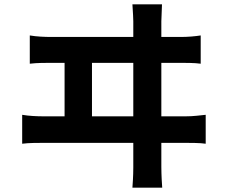

<svg xmlns="http://www.w3.org/2000/svg" viewBox="-20 -810 1040 883"><path d="M725 -790Q722 -729 722 -712V-640H810Q836 -640 860 -642Q884 -644 903 -647V-517Q881 -520 854 -520.5Q827 -521 810 -521H722V-275H833Q859 -275 883 -277.5Q907 -280 926 -282V-149Q905 -152 877.5 -152.5Q850 -153 833 -153H722V-42Q722 -36 722.5 -13Q723 10 726 53H589Q592 12 592.5 -10.5Q593 -33 593 -40V-153H180Q158 -153 132.5 -152.5Q107 -152 82 -149V-282Q106 -278 131.5 -276.5Q157 -275 180 -275H277V-521H216Q194 -521 168.5 -520.5Q143 -520 117 -517V-647Q141 -643 167 -641.5Q193 -640 216 -640H593V-712Q593 -723 592 -739.5Q591 -756 589 -790ZM403 -275H593V-521H403Z"/></svg>

Font: Chiron Sans HK TT
Style: Bold
Weight: 700
Designer: Ryoko NISHIZUKA 西塚涼子 (kana, bopomofo & ideographs); Paul D. Hunt (Latin, Greek & Cyrillic); Sandoll Communications 산돌커뮤니
Foundry: Adobe
Version: Version 2.022;hotconv 1.0.109;makeotfexe 2.5.65596